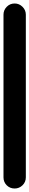

<svg xmlns="http://www.w3.org/2000/svg" viewBox="-20 -1080 168 1100"><path d="M0 -64H128V-996H0ZM64 -128Q37 -128 18.5 -109Q0 -90 0 -64Q0 -37 18.5 -18.5Q37 0 64 0Q90 0 109 -18.5Q128 -37 128 -64Q128 -90 109 -109Q90 -128 64 -128ZM64 -1060Q37 -1060 18.5 -1041Q0 -1022 0 -996Q0 -969 18.5 -950.5Q37 -932 64 -932Q90 -932 109 -950.5Q128 -969 128 -996Q128 -1022 109 -1041Q90 -1060 64 -1060Z"/></svg>

Font: Wavefont
Style: Bold
Weight: 700
Version: Version 3.004;gftools[0.9.33]